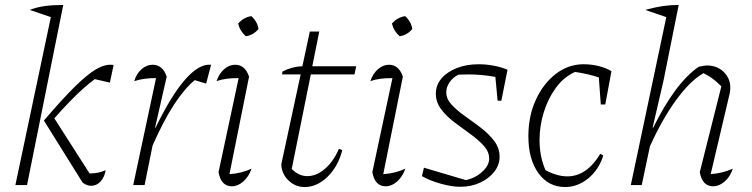

<svg xmlns="http://www.w3.org/2000/svg" viewBox="-20 -746 3033 774"><path d="M42 0 185 -677 100 -706Q128 -717 160 -721.5Q192 -726 235 -726L89 0ZM157 -260Q227 -342 276.5 -391.5Q326 -441 361 -463Q396 -485 424 -485Q434 -485 438 -484L423 -413L362 -427Q338 -409 315 -388.5Q292 -368 264 -339.5Q236 -311 199 -269L341 -47H346Q377 -47 406 -60Q401 -31 385 -14Q369 3 347 3Q330 3 313 -10Z M517 0 609 -431Q563 -432 521 -419Q530 -449 550.5 -467Q571 -485 595 -485Q636 -485 652 -437L605 -231H607Q670 -361 726.5 -425.5Q783 -490 831 -485L811 -409L765 -423Q723 -388 681 -323.5Q639 -259 595 -159L563 0Z M994 -66Q983 -34 961 -14.5Q939 5 915 5Q871 5 861 -52L942 -431Q890 -432 853 -419Q863 -449 883.5 -467Q904 -485 928 -485Q968 -485 984 -437L905 -44Q953 -47 994 -66ZM993 -681Q1018 -659 1022 -629Q1001 -604 971 -600Q947 -621 940 -651Q962 -676 993 -681Z M1208 8Q1170 8 1142.5 -19Q1115 -46 1114 -84L1192 -446H1117L1119 -458Q1159 -478 1199 -479L1229 -619H1267L1239 -479H1416L1409 -446H1233L1156 -65Q1184 -36 1219 -36Q1256 -36 1290.5 -66Q1325 -96 1346 -146L1360 -141Q1343 -75 1300.5 -33.5Q1258 8 1208 8Z M1614 -66Q1603 -34 1581 -14.5Q1559 5 1535 5Q1491 5 1481 -52L1562 -431Q1510 -432 1473 -419Q1483 -449 1503.5 -467Q1524 -485 1548 -485Q1588 -485 1604 -437L1525 -44Q1573 -47 1614 -66ZM1613 -681Q1638 -659 1642 -629Q1621 -604 1591 -600Q1567 -621 1560 -651Q1582 -676 1613 -681Z M1681 -36 1689 -70 1858 -20Q1896 -28 1924 -53.5Q1952 -79 1952 -107Q1952 -134 1930.5 -158Q1909 -182 1877 -205Q1845 -228 1812.5 -252.5Q1780 -277 1758.5 -305.5Q1737 -334 1737 -368Q1737 -403 1759.5 -429.5Q1782 -456 1821 -471.5Q1860 -487 1910 -487Q1939 -487 1969 -481.5Q1999 -476 2026 -465L2001 -340H1986L1977 -436Q1950 -441 1922.5 -443.5Q1895 -446 1868 -446Q1846 -446 1828 -445Q1806 -434 1792.5 -414.5Q1779 -395 1779 -374Q1779 -347 1801 -323.5Q1823 -300 1855 -277.5Q1887 -255 1919 -230.5Q1951 -206 1972.5 -177.5Q1994 -149 1994 -114Q1994 -81 1972.5 -53.5Q1951 -26 1915 -9.5Q1879 7 1836 7Q1801 7 1756.5 -5.5Q1712 -18 1681 -36Z M2258 8Q2191 8 2150.5 -48Q2110 -104 2110 -197Q2110 -278 2140 -343.5Q2170 -409 2220.5 -448Q2271 -487 2333 -487Q2364 -487 2394 -479.5Q2424 -472 2445 -459L2420 -325H2402L2394 -434Q2348 -449 2298 -456Q2252 -435 2220.5 -391.5Q2189 -348 2172 -293Q2155 -238 2155 -181Q2155 -115 2179 -60Q2226 -35 2267 -35Q2345 -35 2400 -126L2412 -119Q2394 -62 2351.5 -27Q2309 8 2258 8Z M2523 0 2666 -677 2581 -706Q2621 -717 2652 -721.5Q2683 -726 2716 -726L2655 -422L2611 -232L2613 -231Q2703 -413 2797 -477Q2808 -479 2816 -480.5Q2824 -482 2830 -482Q2871 -482 2897.5 -456Q2924 -430 2924 -393Q2924 -387 2923.5 -382Q2923 -377 2922 -371L2845 -44Q2871 -46 2892.5 -51.5Q2914 -57 2934 -66Q2924 -34 2901.5 -14.5Q2879 5 2855 5Q2811 5 2801 -52L2888 -398Q2868 -418 2852 -429.5Q2836 -441 2816 -451Q2763 -421 2706.5 -344Q2650 -267 2600 -156L2567 0Z"/></svg>

Font: Piazzolla ExtraLight
Style: Italic
Weight: 200
Italic angle: -11.3°
Designer: Juan Pablo del Peral
Foundry: Huerta Tipografica
Version: Version 1.330